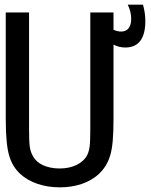

<svg xmlns="http://www.w3.org/2000/svg" viewBox="-20 -782 642 816"><path d="M587.9 -762.2H522.9C532.7 -742.2 537.6 -721.7 537.6 -701.7C537.6 -666.5 522 -647.9 494.6 -647.9C484.9 -647.9 474.6 -650.4 462.4 -655.3V-729H363.8V-233.9C363.8 -198.7 362.8 -173.8 360.8 -158.7C358.9 -144 355 -131.8 351.1 -124C333 -87.4 288.1 -65.9 233.4 -65.9C206.1 -65.9 181.2 -71.3 162.1 -80.1C123.5 -98.1 110.4 -131.3 106.4 -159.2C104.5 -174.3 103.5 -199.2 103.5 -234.9V-729H4.4V-279.8C4.4 -199.7 9.8 -152.8 18.6 -122.1C27.3 -90.8 43 -64 66.4 -42.5C105 -7.3 163.6 14.2 234.4 14.2C268.1 14.2 298.8 9.3 326.7 0C377.4 -17.1 427.7 -52.7 448.2 -121.1C458 -153.3 462.4 -198.2 462.4 -279.8V-592.3C480 -583.5 496.1 -580.1 512.7 -580.1C570.3 -580.1 597.7 -620.1 597.7 -692.4C597.7 -716.3 594.7 -734.9 587.9 -762.2Z"/></svg>

Font: Hack
Style: Regular
Weight: 400
Monospace: yes
Designer: Christopher Simpkins
Foundry: Christopher Simpkins
Version: Version 2.010